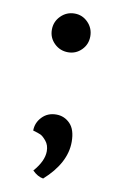

<svg xmlns="http://www.w3.org/2000/svg" viewBox="-73 -531 420 679"><g transform="rotate(10 137.5 -191.0)"><path d="M140 -349Q111 -349 90.5 -369Q70 -389 70 -418Q70 -447 90.5 -467.5Q111 -488 140 -488Q168 -488 188 -467.5Q208 -447 208 -418Q208 -389 188 -369Q168 -349 140 -349ZM131 106Q111 103 92 84Q127 44 127 9Q127 -13 115 -27.5Q103 -42 94 -46Q85 -50 67 -55Q67 -83 87 -104Q107 -125 138 -125Q167 -125 187.5 -104Q208 -83 208 -39Q208 37 131 106Z"/></g></svg>

Font: Arima Koshi Semi Bold
Style: Regular
Weight: 600
Designer: Joana Correia and Natanael Gama
Foundry: NDISCOVER
Version: Version 1.019;PS 001.019;hotconv 1.0.88;makeotf.lib2.5.64775